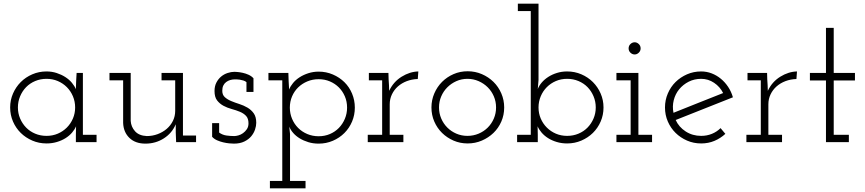

<svg xmlns="http://www.w3.org/2000/svg" viewBox="-20 -770 4686 1040"><path d="M35 -188Q35 -228 50.5 -263.5Q66 -299 92.5 -325.5Q119 -352 155 -367.5Q191 -383 232 -383Q261 -383 287 -374.5Q313 -366 334 -352.5Q355 -339 369.5 -321.5Q384 -304 391 -287Q391 -309 392.5 -331Q394 -353 395 -375H429V-40H503V0H391V-40Q391 -52 391.5 -63.5Q392 -75 392 -86Q385 -69 370.5 -52Q356 -35 335.5 -22Q315 -9 288.5 -1Q262 7 232 7Q191 7 155 -8.5Q119 -24 92.5 -50Q66 -76 50.5 -111.5Q35 -147 35 -188ZM77 -188Q77 -156 89 -128Q101 -100 121.5 -79Q142 -58 170.5 -46Q199 -34 232 -34Q265 -34 293 -46Q321 -58 342 -79Q363 -100 375 -128Q387 -156 387 -188Q387 -220 375 -248.5Q363 -277 342 -298Q321 -319 293 -331Q265 -343 232 -343Q199 -343 170.5 -331Q142 -319 121.5 -298Q101 -277 89 -248.5Q77 -220 77 -188Z M573 -375H688V-115Q690 -83 711.5 -59Q733 -35 775 -33Q806 -33 834 -43.5Q862 -54 883 -72Q904 -90 916.5 -115Q929 -140 929 -170V-335H855V-375H971V-36H1042V0H934L932 -52V-97Q912 -49 867.5 -20.5Q823 8 768 8Q713 8 681 -23Q649 -54 647 -104V-335H573Z M1167 -103V-52Q1185 -39 1206.5 -36Q1228 -33 1249 -33Q1258 -33 1271 -36.5Q1284 -40 1296 -48.5Q1308 -57 1317 -70Q1326 -83 1326 -102Q1326 -128 1313 -142Q1300 -156 1279.5 -164.5Q1259 -173 1235 -179.5Q1211 -186 1190.5 -197Q1170 -208 1156 -226Q1142 -244 1142 -277Q1142 -303 1152 -322.5Q1162 -342 1177.5 -355Q1193 -368 1212.5 -374.5Q1232 -381 1250 -381Q1254 -381 1266.5 -380Q1279 -379 1295 -375.5Q1311 -372 1326.5 -365Q1342 -358 1353 -346V-272H1315V-325Q1308 -331 1298 -334Q1288 -337 1278.5 -338.5Q1269 -340 1261.5 -340Q1254 -340 1251 -340Q1239 -340 1227 -336.5Q1215 -333 1205 -325.5Q1195 -318 1189.5 -306.5Q1184 -295 1184 -278Q1184 -256 1198 -243.5Q1212 -231 1232.5 -222.5Q1253 -214 1276.5 -206.5Q1300 -199 1320.5 -187Q1341 -175 1354.5 -156Q1368 -137 1368 -105Q1368 -88 1361.5 -68.5Q1355 -49 1341 -32Q1327 -15 1303.5 -3.5Q1280 8 1247 8Q1237 8 1221.5 6.5Q1206 5 1189 1Q1172 -3 1156 -10Q1140 -17 1129 -29V-103Z M1442 210H1509V-335H1434V-375H1542Q1542 -353 1543.5 -330Q1545 -307 1546 -285Q1553 -303 1567.5 -320.5Q1582 -338 1603 -351.5Q1624 -365 1650.5 -373.5Q1677 -382 1706 -382Q1747 -382 1783 -366.5Q1819 -351 1845.5 -325Q1872 -299 1887 -263Q1902 -227 1902 -187Q1902 -147 1887 -111.5Q1872 -76 1845.5 -49.5Q1819 -23 1783 -7.5Q1747 8 1706 8Q1676 8 1650 0Q1624 -8 1603.5 -20.5Q1583 -33 1568.5 -49.5Q1554 -66 1547 -84Q1548 -74 1549 -64Q1550 -54 1551 -44V210H1635V250H1442ZM1860 -187Q1860 -220 1848 -248Q1836 -276 1815.5 -296.5Q1795 -317 1767 -329Q1739 -341 1706 -341Q1673 -341 1644.5 -329Q1616 -317 1595 -296.5Q1574 -276 1562 -248Q1550 -220 1550 -187Q1550 -155 1562 -126.5Q1574 -98 1595 -77Q1616 -56 1644.5 -44Q1673 -32 1706 -32Q1739 -32 1767 -44Q1795 -56 1815.5 -77Q1836 -98 1848 -126.5Q1860 -155 1860 -187Z M1972 -40H2050V-335H1978V-375H2084L2085 -340Q2086 -323 2087 -309Q2088 -295 2088 -278Q2111 -327 2155.5 -354.5Q2200 -382 2246 -383L2243 -342Q2211 -341 2183.5 -330.5Q2156 -320 2135.5 -302Q2115 -284 2103 -259Q2091 -234 2091 -205V-40H2165V0H1972Z M2317 -188Q2317 -228 2332.5 -264Q2348 -300 2374.5 -326.5Q2401 -353 2436.5 -368.5Q2472 -384 2513 -384Q2554 -384 2590 -368.5Q2626 -353 2653 -326.5Q2680 -300 2695.5 -264Q2711 -228 2711 -188Q2711 -147 2695.5 -111.5Q2680 -76 2653 -50Q2626 -24 2590 -8.5Q2554 7 2513 7Q2472 7 2436.5 -8.5Q2401 -24 2374.5 -50Q2348 -76 2332.5 -111.5Q2317 -147 2317 -188ZM2358 -188Q2358 -156 2370 -128Q2382 -100 2403 -79Q2424 -58 2452 -46Q2480 -34 2512 -34Q2544 -34 2572.5 -46Q2601 -58 2622 -79Q2643 -100 2655 -128Q2667 -156 2667 -188Q2667 -220 2655 -248Q2643 -276 2622 -297Q2601 -318 2572.5 -330.5Q2544 -343 2512 -343Q2480 -343 2452 -330.5Q2424 -318 2403 -297Q2382 -276 2370 -248Q2358 -220 2358 -188Z M2781 -40H2855V-710H2785V-750H2897V-337Q2896 -325 2895 -312.5Q2894 -300 2893 -288Q2900 -306 2914.5 -323Q2929 -340 2950 -353.5Q2971 -367 2997 -375Q3023 -383 3052 -383Q3093 -383 3129 -367.5Q3165 -352 3191.5 -325.5Q3218 -299 3233.5 -263.5Q3249 -228 3249 -188Q3249 -147 3233.5 -111.5Q3218 -76 3191.5 -50Q3165 -24 3129 -8.5Q3093 7 3052 7Q3022 7 2995.5 -1Q2969 -9 2948.5 -22Q2928 -35 2913.5 -52Q2899 -69 2892 -86Q2892 -75 2892.5 -63.5Q2893 -52 2893 -40V0H2781ZM3207 -188Q3207 -220 3195 -248.5Q3183 -277 3162.5 -298Q3142 -319 3113.5 -331Q3085 -343 3052 -343Q3019 -343 2991 -331Q2963 -319 2942 -298Q2921 -277 2909 -248.5Q2897 -220 2897 -188Q2897 -156 2909 -128Q2921 -100 2942 -79Q2963 -58 2991 -46Q3019 -34 3052 -34Q3085 -34 3113.5 -46Q3142 -58 3162.5 -79Q3183 -100 3195 -128Q3207 -156 3207 -188Z M3319 -40H3396V-335H3319V-375H3438V-40H3512V0H3319ZM3385 -508Q3385 -522 3395 -531.5Q3405 -541 3418 -541Q3430 -541 3440 -531.5Q3450 -522 3450 -508Q3450 -494 3440 -484.5Q3430 -475 3418 -475Q3405 -475 3395 -484.5Q3385 -494 3385 -508Z M3778 -343Q3741 -343 3710.5 -327.5Q3680 -312 3659 -286.5Q3638 -261 3629.5 -227.5Q3621 -194 3628 -159Q3695 -186 3762 -212.5Q3829 -239 3897 -266Q3880 -300 3848 -321.5Q3816 -343 3778 -343ZM3950 -243Q3872 -212 3795 -181.5Q3718 -151 3640 -120Q3657 -82 3694 -58Q3731 -34 3778 -34Q3809 -34 3836 -45Q3863 -56 3883 -76Q3890 -68 3896 -60.5Q3902 -53 3909 -45Q3883 -21 3850 -7Q3817 7 3778 7Q3737 7 3701.5 -8.5Q3666 -24 3639.5 -50Q3613 -76 3597.5 -111.5Q3582 -147 3582 -188Q3582 -228 3597.5 -264Q3613 -300 3639.5 -326Q3666 -352 3701.5 -367.5Q3737 -383 3778 -383Q3808 -383 3835 -372.5Q3862 -362 3884.5 -343.5Q3907 -325 3924 -299.5Q3941 -274 3950 -243Z M4023 -40H4101V-335H4029V-375H4135L4136 -340Q4137 -323 4138 -309Q4139 -295 4139 -278Q4162 -327 4206.5 -354.5Q4251 -382 4297 -383L4294 -342Q4262 -341 4234.5 -330.5Q4207 -320 4186.5 -302Q4166 -284 4154 -259Q4142 -234 4142 -205V-40H4216V0H4023Z M4454 -619H4496V-375H4611V-334H4496V-40H4578V0H4454V-334H4367V-375H4454Z"/></svg>

Font: Josefin Slab
Style: Regular
Weight: 400
Designer: Santiago Orozco
Foundry: Typemade
Version: Version 1.000